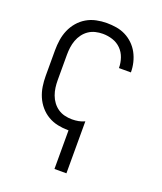

<svg xmlns="http://www.w3.org/2000/svg" viewBox="-138 -627 775 920"><g transform="rotate(20 250.0 -166.5)"><path d="M250 205V8Q249 8 248.5 8Q248 8 247 8Q221 8 194.5 2.5Q168 -3 145 -16.5Q122 -30 104.5 -50.5Q87 -71 76.5 -95.5Q66 -120 62 -146.5Q58 -173 58 -200V-330Q58 -357 62 -383.5Q66 -410 76.5 -434.5Q87 -459 104.5 -479.5Q122 -500 145 -513.5Q168 -527 194.5 -532.5Q221 -538 247 -538Q272 -538 296.5 -534Q321 -530 343 -519Q365 -508 383 -490.5Q401 -473 412.5 -451.5Q424 -430 430 -405.5Q436 -381 436 -356Q436 -356 436 -355.5Q436 -355 436 -355H375Q375 -355 375 -355.5Q375 -356 375 -356Q375 -381 366.5 -406Q358 -431 340 -449Q322 -467 297.5 -475Q273 -483 247 -483Q228 -483 209.5 -478.5Q191 -474 175.5 -463.5Q160 -453 148.5 -437.5Q137 -422 130.5 -404Q124 -386 121.5 -367.5Q119 -349 119 -330V-200Q119 -181 121.5 -162.5Q124 -144 130.5 -126Q137 -108 148.5 -92.5Q160 -77 175.5 -66.5Q191 -56 209.5 -51.5Q228 -47 247 -47Q264 -47 280 -50Q296 -53 311 -60V205Z"/></g></svg>

Font: Iosevka Term Light
Style: Regular
Weight: 300
Monospace: yes
Designer: Belleve Invis
Foundry: Belleve Invis
Version: Version 9.0.1; ttfautohint (v1.8.3)